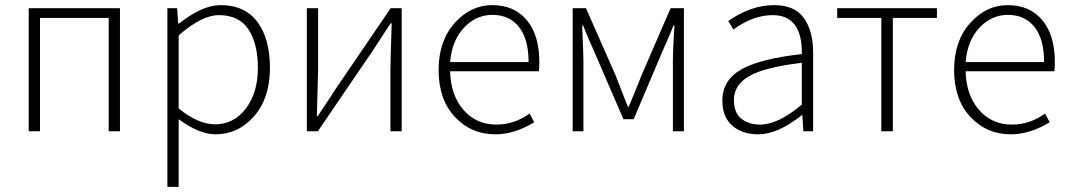

<svg xmlns="http://www.w3.org/2000/svg" viewBox="-20 -512 4173 749"><path d="M92 0V-480H448V0H404V-442H136V0Z M633 217V-480H671L675 -420H678Q769 -492 841 -492Q935 -492 984 -426.5Q1033 -361 1033 -247Q1033 -129 971 -58.5Q909 12 821 12Q757 12 677 -47V217ZM819 -27Q892 -27 939 -88.5Q986 -150 986 -247Q986 -342 949 -397.5Q912 -453 834 -453Q767 -453 677 -374V-89Q753 -27 819 -27Z M1177 0V-480H1221V-240Q1221 -219 1216 -59H1220Q1229 -74 1254 -111Q1279 -148 1288 -163L1504 -480H1547V0H1503V-240Q1503 -264 1508 -421H1504Q1494 -406 1469.5 -369Q1445 -332 1436 -317L1220 0Z M1913 12Q1818 12 1754.5 -56Q1691 -124 1691 -239Q1691 -352 1753.5 -422Q1816 -492 1900 -492Q1986 -492 2035 -433.5Q2084 -375 2084 -270Q2084 -246 2082 -234H1736Q1738 -142 1787.5 -84Q1837 -26 1917 -26Q1986 -26 2046 -69L2064 -35Q1986 12 1913 12ZM1736 -270H2042Q2042 -360 2004.5 -407Q1967 -454 1901 -454Q1837 -454 1790 -404Q1743 -354 1736 -270Z M2214 0V-480H2266L2381 -219L2429 -96H2433Q2478 -205 2483 -219L2596 -480H2648V0H2605V-272Q2605 -318 2611 -412H2607Q2599 -391 2582.5 -353Q2566 -315 2564 -311L2452 -47H2412L2298 -311Q2296 -315 2279.5 -353Q2263 -391 2255 -412H2251Q2256 -295 2256 -272V0Z M2937 12Q2876 12 2837 -21.5Q2798 -55 2798 -120Q2798 -199 2871.5 -241Q2945 -283 3108 -301Q3110 -453 2994 -453Q2918 -453 2841 -397L2821 -430Q2909 -492 3000 -492Q3080 -492 3116 -441.5Q3152 -391 3152 -307V0H3114L3110 -62H3107Q3014 12 2937 12ZM2945 -26Q3016 -26 3108 -104V-267Q2964 -250 2903.5 -215.5Q2843 -181 2843 -122Q2843 -73 2871.5 -49.5Q2900 -26 2945 -26Z M3418 0V-442H3246V-480H3635V-442H3463V0Z M3924 12Q3829 12 3765.5 -56Q3702 -124 3702 -239Q3702 -352 3764.5 -422Q3827 -492 3911 -492Q3997 -492 4046 -433.5Q4095 -375 4095 -270Q4095 -246 4093 -234H3747Q3749 -142 3798.5 -84Q3848 -26 3928 -26Q3997 -26 4057 -69L4075 -35Q3997 12 3924 12ZM3747 -270H4053Q4053 -360 4015.5 -407Q3978 -454 3912 -454Q3848 -454 3801 -404Q3754 -354 3747 -270Z"/></svg>

Font: Toshiba Sans Light
Style: Regular
Weight: 300
Designer: Paul D. Hunt
Foundry: Toshiba Corporation
Version: Version 2.020;PS 2.0;hotconv 1.0.86;makeotf.lib2.5.63406